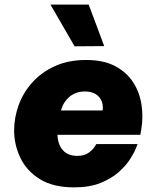

<svg xmlns="http://www.w3.org/2000/svg" viewBox="-20 -799 666 829"><path d="M302 -599 198 -779H363L430 -600ZM300 10Q210 10 153 -25Q96 -60 68.5 -116.5Q41 -173 41 -236Q41 -291 60.5 -345Q80 -399 119.5 -443Q159 -487 217 -513.5Q275 -540 352 -540Q427 -540 477 -513.5Q527 -487 555 -443.5Q583 -400 591 -347Q599 -294 590 -240L586 -217H228Q230 -174 252 -150Q274 -126 313 -126Q344 -126 362 -139Q380 -152 388 -164.5Q396 -177 396 -177H574Q574 -177 566.5 -158Q559 -139 541.5 -111.5Q524 -84 492.5 -56Q461 -28 414 -9Q367 10 300 10ZM243 -322H423Q428 -357 407.5 -380.5Q387 -404 346 -404Q307 -404 280 -381Q253 -358 243 -322Z"/></svg>

Font: Be Vietnam Pro Black
Style: Italic
Weight: 900
Italic angle: -12°
Designer: Lam Bao, Tony Le, Vietanh Nguyen
Foundry: Yellow Type Foundry
Version: Version 1.002; ttfautohint (v1.8.3)